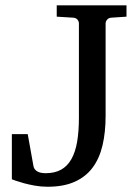

<svg xmlns="http://www.w3.org/2000/svg" viewBox="-20 -691 525 727"><path d="M400.9 -624Q390.6 -623 385.3 -616.2Q379.9 -609.4 379.9 -602.1V-252.9Q379.9 -190.4 368.2 -140.6Q356.4 -90.8 330.6 -56.2Q304.7 -21.5 262.7 -2.7Q220.7 16.1 160.2 16.1Q135.7 16.1 112.3 12Q88.9 7.8 70.3 2.7Q51.8 -2.4 39.3 -6.8Q26.9 -11.2 24.9 -12.2V-183.1H85L106.9 -61Q108.4 -53.7 113 -48.6Q117.7 -43.5 124 -40.5Q130.4 -37.6 137.9 -36.4Q145.5 -35.2 152.8 -35.2Q187 -35.2 210.9 -48.3Q234.9 -61.5 250 -87.9Q265.1 -114.3 272 -153.8Q278.8 -193.4 278.8 -246.1V-602.1Q278.8 -609.4 273.7 -616.2Q268.6 -623 257.8 -624L194.8 -627.9V-670.9H459V-627.9Z"/></svg>

Font: Charis SIL Am
Style: Regular
Weight: 400
Foundry: SIL International
Version: Version 5.000